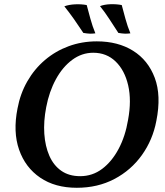

<svg xmlns="http://www.w3.org/2000/svg" viewBox="-20 -881 781 910"><path d="M344 9Q241 9 170.5 -39Q100 -87 70.5 -171.5Q41 -256 63 -367Q76 -437 109.5 -495.5Q143 -554 193 -596.5Q243 -639 305.5 -662Q368 -685 439 -685Q539 -685 610.5 -640.5Q682 -596 713.5 -512Q745 -428 721 -308Q704 -218 652.5 -146Q601 -74 522 -32.5Q443 9 344 9ZM360 -46Q418 -46 464 -80.5Q510 -115 542 -175Q574 -235 587 -313Q604 -405 587.5 -476.5Q571 -548 528 -589.5Q485 -631 422 -631Q368 -631 322.5 -597.5Q277 -564 245 -505.5Q213 -447 199 -373Q186 -306 190 -247Q194 -188 214 -142.5Q234 -97 270.5 -71.5Q307 -46 360 -46ZM375 -725Q352 -760 330.5 -790.5Q309 -821 285 -851Q306 -859 335.5 -860.5Q365 -862 391 -857Q399 -827 408.5 -792Q418 -757 432 -723Q419 -721 405.5 -721.5Q392 -722 375 -725ZM541 -725Q518 -760 498 -791Q478 -822 454 -852Q475 -860 503.5 -861Q532 -862 557 -857Q565 -827 574.5 -792Q584 -757 598 -723Q585 -721 571.5 -721.5Q558 -722 541 -725Z"/></svg>

Font: Vollkorn SemiBold
Style: Italic
Weight: 600
Italic angle: -11°
Designer: Friedrich Althausen
Foundry: Friedrich Althausen
Version: Version 5.000